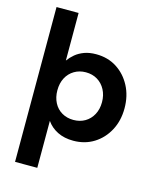

<svg xmlns="http://www.w3.org/2000/svg" viewBox="-135 -813 925 1126"><g transform="rotate(15 327.5 -250.0)"><path d="M66 220V-720H200V-431Q216 -453 238 -471.5Q260 -490 291 -501.5Q322 -513 363 -513Q434 -513 488 -478.5Q542 -444 573.5 -384.5Q605 -325 605 -249Q605 -174 573.5 -115Q542 -56 487.5 -22Q433 12 363 12Q308 12 267 -8.5Q226 -29 201 -65V220ZM332 -106Q372 -106 402.5 -124Q433 -142 450.5 -174.5Q468 -207 468 -250Q468 -292 450.5 -325Q433 -358 402.5 -376.5Q372 -395 332 -395Q293 -395 262 -376.5Q231 -358 214 -325.5Q197 -293 197 -250Q197 -208 214 -175Q231 -142 262 -124Q293 -106 332 -106Z"/></g></svg>

Font: DM Sans 18pt
Style: Bold
Weight: 700
Designer: Colophon Foundry, Jonny Pinhorn
Foundry: Colophon Foundry
Version: Version 4.004;gftools[0.9.30]